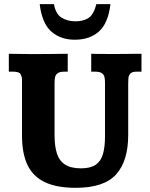

<svg xmlns="http://www.w3.org/2000/svg" viewBox="-20 -900 729 933"><path d="M347.7 12.7Q255.4 12.7 197.8 -14.9Q140.1 -42.5 113.5 -98.6Q86.9 -154.8 86.9 -240.7V-514.2Q86.9 -525.4 80.6 -538.6Q74.2 -551.8 43.9 -551.8H22.9V-638.7Q33.2 -638.7 56.4 -638.2Q79.6 -637.7 106 -637.5Q132.3 -637.2 150.4 -637.2Q188 -637.2 225.1 -637.7Q262.2 -638.2 309.1 -638.7V-551.8H293Q270 -551.8 259.8 -543.9Q249.5 -536.1 247.3 -523.7Q245.1 -511.2 245.1 -497.1V-242.7Q245.1 -190.9 256.3 -155Q267.6 -119.1 295.7 -100.6Q323.7 -82 374 -82Q419.9 -82 445.1 -99.4Q470.2 -116.7 480.2 -151.1Q490.2 -185.5 490.2 -236.3V-501Q490.2 -513.2 487.8 -524.9Q485.4 -536.6 475.1 -544.2Q464.8 -551.8 440.9 -551.8H423.3V-638.7Q432.1 -638.2 456.3 -637.9Q480.5 -637.7 508.1 -637.7Q535.6 -637.7 554.2 -637.7Q564.9 -637.7 583.5 -637.9Q602.1 -638.2 624.3 -638.4Q646.5 -638.7 667.5 -638.7V-551.8H644.5Q622.1 -551.8 613.5 -542.5Q605 -533.2 604 -520.3Q603 -507.3 603 -497.1V-244.1Q603 -117.7 544.2 -52.5Q485.4 12.7 347.7 12.7ZM343.3 -707Q273.9 -707 229 -747.1Q184.1 -787.1 172.9 -879.9H242.2Q250.5 -832 279.1 -814.2Q307.6 -796.4 347.2 -796.4Q386.2 -796.4 411.1 -813.5Q436 -830.6 448.2 -879.9H516.6Q505.9 -787.1 460.9 -747.1Q416 -707 343.3 -707Z"/></svg>

Font: Kameron
Style: Regular
Weight: 400
Designer: Vernon Adams
Foundry: Vernon Adams
Version: Version 1.100